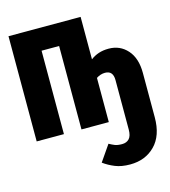

<svg xmlns="http://www.w3.org/2000/svg" viewBox="-114 -637 850 960"><g transform="rotate(-15 310.5 -156.5)"><path d="M19 0V-544.6H392.3V-325.1Q411.3 -339.5 434.1 -347.2Q456.9 -354.9 486.2 -354.9Q544.6 -354.9 582.6 -312.3Q620.5 -269.7 620.5 -193.3V36.4Q620.5 130.8 570.5 181.5Q520.5 232.3 441.5 232.3Q396.4 232.3 364.4 219.2Q332.3 206.2 305.6 186.7L362.6 104.1Q376.4 111.8 390.5 117.7Q404.6 123.6 428.2 123.6Q451.8 123.6 465.4 109Q479 94.4 479 61.5V-194.4Q479 -243.1 437.4 -243.1Q413.8 -243.1 392.3 -228.7V0H250.8V-431.8H160V0Z"/></g></svg>

Font: FiraCode Nerd Font Mono
Style: Bold
Weight: 700
Monospace: yes
Designer: Carrois Corporate, Edenspiekermann AG, Nikita Prokopov
Foundry: Carrois Corporate, Edenspiekermann AG, Nikita Prokopov
Version: Version 6.002;Nerd Fonts 3.3.0